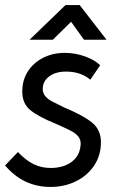

<svg xmlns="http://www.w3.org/2000/svg" viewBox="-33 -729 491 759"><path d="M-13 -75 38 -128Q69 -95 100 -80Q131 -65 167 -65Q216 -65 248 -87.5Q280 -110 285 -150L286 -160Q286 -178 276 -190Q266 -202 248 -211.5Q230 -221 187 -240Q118 -268 86.5 -294Q55 -320 55 -367Q55 -412 77 -446.5Q99 -481 137.5 -500.5Q176 -520 223 -520Q264 -520 303 -506Q342 -492 363 -471L324 -414Q286 -446 228 -446Q187 -446 161.5 -427Q136 -408 136 -377Q136 -361 146 -349Q156 -337 170 -329.5Q184 -322 219 -305Q298 -272 332 -243.5Q366 -215 366 -167Q366 -115 339.5 -75Q313 -35 267.5 -12.5Q222 10 167 10Q59 10 -13 -75ZM226 -709H282L388 -572H299L248 -643L176 -572H84Z"/></svg>

Font: Bellota
Style: Bold Italic
Weight: 700
Italic angle: -7.5°
Designer: Kemie Guaida
Foundry: Kemie Guaida
Version: Version 4.001